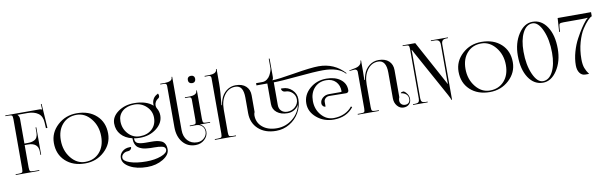

<svg xmlns="http://www.w3.org/2000/svg" viewBox="-57 -1437 7052 2229"><g transform="rotate(-10 3469.5 -322.5)"><path d="M17.6 0V-8.8H51.8Q86.9 -8.8 95.2 -17.1Q103.5 -25.4 103.5 -60.5V-641.6Q103.5 -676.8 95.2 -685.1Q86.9 -693.4 51.8 -693.4H17.6V-702.1H423.8Q441.4 -702.1 450.2 -693.4H451.2L447.3 -759.8L456.1 -760.7L474.6 -474.6H457L453.1 -543Q449.2 -617.2 401.4 -650.9Q353.5 -684.6 276.4 -684.6H158.2V-683.6Q179.7 -662.1 179.7 -632.8V-341.8H218.8Q243.2 -341.8 261.2 -345.2Q279.3 -348.6 298.8 -358.4Q318.4 -368.2 329.1 -390.1Q339.8 -412.1 339.8 -445.3V-503.9H348.6V-180.7H339.8V-220.7Q339.8 -271.5 308.6 -297.9Q277.3 -324.2 218.8 -324.2H179.7V-60.5Q179.7 -25.4 188.5 -17.1Q197.3 -8.8 232.4 -8.8H295.9V0Z M836.9 7.8Q693.4 7.8 605.5 -73.7Q517.6 -155.3 517.6 -288.1Q517.6 -410.2 611.3 -496.6Q705.1 -583 836.9 -583Q981.4 -583 1069.3 -502Q1157.2 -420.9 1157.2 -288.1Q1157.2 -166 1063.5 -79.1Q969.7 7.8 836.9 7.8ZM839.8 -9.8Q944.3 -9.8 1008.3 -81.1Q1072.3 -152.3 1072.3 -269.5Q1072.3 -391.6 1002 -478.5Q931.6 -565.4 833 -565.4Q729.5 -565.4 666 -494.1Q602.5 -422.9 602.5 -305.7Q602.5 -183.6 671.9 -96.7Q741.2 -9.8 839.8 -9.8Z M1514.6 -566.4Q1427.7 -566.4 1375 -521.5Q1322.3 -476.6 1322.3 -403.3Q1322.3 -316.4 1378.4 -254.4Q1434.6 -192.4 1514.6 -192.4Q1604.5 -192.4 1659.2 -243.2Q1713.9 -293.9 1713.9 -377Q1713.9 -455.1 1655.3 -510.7Q1596.7 -566.4 1514.6 -566.4ZM1270.5 17.6Q1270.5 56.6 1346.7 82.5Q1422.9 108.4 1539.1 108.4Q1639.6 108.4 1713.9 80.6Q1788.1 52.7 1788.1 12.7Q1788.1 -2.9 1778.3 -13.2Q1768.6 -23.4 1749 -27.8Q1729.5 -32.2 1709 -34.2Q1687.5 -36.1 1658.2 -36.1Q1629.9 -36.1 1612.3 -36.6Q1594.7 -37.1 1567.4 -40Q1540 -43 1522.9 -47.9Q1505.9 -52.7 1485.4 -63Q1464.8 -73.2 1453.1 -87.9Q1441.4 -102.5 1433.6 -124.5Q1425.8 -146.5 1425.8 -174.8V-184.6Q1341.8 -204.1 1293.9 -258.3Q1246.1 -312.5 1246.1 -389.6Q1246.1 -469.7 1324.7 -526.4Q1403.3 -583 1513.7 -583Q1658.2 -583 1734.4 -513.7Q1733.4 -523.4 1733.4 -532.2Q1733.4 -563.5 1748 -591.3Q1762.7 -619.1 1791 -634.8L1807.6 -644.5Q1815.4 -630.9 1815.4 -616.2Q1815.4 -596.7 1798.8 -586.9Q1779.3 -575.2 1767.6 -555.2Q1755.9 -535.2 1755.9 -512.7Q1755.9 -493.2 1765.6 -476.6Q1790 -437.5 1790 -389.6Q1790 -300.8 1709 -237.8Q1627.9 -174.8 1513.7 -174.8Q1476.6 -174.8 1443.4 -180.7V-174.8Q1443.4 -133.8 1475.6 -120.6Q1507.8 -107.4 1569.3 -107.4H1629.9Q1668.9 -107.4 1695.8 -104Q1722.7 -100.6 1750 -89.4Q1777.3 -78.1 1791.5 -52.2Q1805.7 -26.4 1805.7 12.7Q1805.7 77.1 1725.6 125.5Q1645.5 173.8 1539.1 173.8Q1416 173.8 1334.5 128.9Q1252.9 84 1252.9 17.6Q1252.9 -26.4 1288.1 -57.1Q1323.2 -87.9 1373 -87.9H1392.6Q1392.6 -70.3 1379.9 -58.1Q1367.2 -45.9 1348.6 -45.9Q1316.4 -45.9 1293.5 -27.3Q1270.5 -8.8 1270.5 17.6Z M2219.7 -781.2Q2239.3 -781.2 2251 -770Q2262.7 -758.8 2262.7 -738.3Q2262.7 -718.8 2251.5 -706.5Q2240.2 -694.3 2219.7 -694.3Q2200.2 -694.3 2188 -706.1Q2175.8 -717.8 2175.8 -738.3Q2175.8 -757.8 2187.5 -769.5Q2199.2 -781.2 2219.7 -781.2ZM2003.9 -724.6V-179.7Q2003.9 -101.6 2046.9 -54.7Q2089.8 -7.8 2160.2 -7.8Q2208 -7.8 2241.2 -39.1Q2274.4 -70.3 2275.4 -113.3Q2275.4 -152.3 2251 -177.7Q2226.6 -203.1 2185.5 -206.1H2106.4V-214.8H2130.9Q2166 -214.8 2173.8 -222.7Q2181.6 -230.5 2182.6 -265.6V-508.8Q2182.6 -538.1 2153.3 -538.1H2107.4V-546.9H2163.1Q2199.2 -546.9 2224.6 -558.6Q2250 -570.3 2251 -598.6V-602.5H2258.8V-519.5V-265.6Q2258.8 -230.5 2267.6 -222.7Q2276.4 -214.8 2311.5 -214.8H2345.7V-206.1H2223.6Q2252 -194.3 2267.6 -169.9Q2283.2 -145.5 2284.2 -113.3Q2284.2 -57.6 2240.2 -18.6Q2197.3 20.5 2135.7 20.5Q2041 20.5 1984.4 -47.9Q1927.7 -116.2 1927.7 -227.5V-713.9Q1927.7 -743.2 1898.4 -743.2H1852.5V-752H1908.2Q1945.3 -752 1970.7 -763.7Q1996.1 -775.4 1996.1 -803.7V-807.6H2003.9Z M3760.7 -271.5Q3734.4 -271.5 3715.8 -254.4Q3697.3 -237.3 3697.3 -212.9V-157.2Q3679.7 -157.2 3667.5 -170.4Q3655.3 -183.6 3655.3 -201.2Q3655.3 -239.3 3686.5 -266.1Q3717.8 -293 3760.7 -293H3903.3Q3911.1 -293 3911.1 -301.8Q3911.1 -372.1 3869.1 -415Q3827.1 -458 3756.8 -458Q3669.9 -458 3616.7 -399.9Q3563.5 -341.8 3563.5 -247.1Q3563.5 -148.4 3623.5 -79.1Q3683.6 -9.8 3767.6 -9.8Q3837.9 -9.8 3895 -35.6Q3952.1 -61.5 3988.3 -108.4L4000 -96.7Q3917 7.8 3767.6 7.8Q3650.4 7.8 3566.9 -62.5Q3483.4 -132.8 3483.4 -231.4Q3483.4 -333 3564.9 -404.3Q3646.5 -475.6 3760.7 -475.6Q3864.3 -475.6 3927.2 -427.7Q3990.2 -379.9 3990.2 -301.8V-296.9Q3990.2 -285.2 3981.4 -276.9Q3972.7 -268.6 3960 -268.6ZM2451.2 -60.5V-713.9Q2451.2 -743.2 2421.9 -743.2H2376V-752H2431.6Q2467.8 -752 2493.7 -764.2Q2519.5 -776.4 2519.5 -803.7V-807.6H2527.3V-636.7Q2527.3 -541 2509.8 -382.8H2516.6Q2519.5 -409.2 2532.2 -446.3Q2553.7 -508.8 2602.1 -545.9Q2650.4 -583 2710.9 -583Q2789.1 -583 2832 -543Q2875 -502.9 2875 -435.5V-239.3Q2866.2 -218.8 2866.2 -200.2Q2866.2 -114.3 2930.2 -61Q2994.1 -7.8 3099.6 -7.8Q3204.1 -7.8 3284.2 -72.8Q3364.3 -137.7 3385.7 -236.3Q3367.2 -201.2 3331.1 -179.7Q3294.9 -158.2 3252 -158.2Q3173.8 -158.2 3126 -196.3Q3078.1 -234.4 3078.1 -296.9V-539.1H2950.2V-565.4H3023.4Q3054.7 -565.4 3079.6 -584Q3104.5 -602.5 3117.7 -627.9Q3130.9 -653.3 3137.7 -674.3Q3144.5 -695.3 3144.5 -705.1V-819.3H3154.3V-608.4Q3154.3 -573.2 3141.6 -567.4V-565.4Q3206.1 -565.4 3407.2 -599.1Q3608.4 -632.8 3698.2 -632.8Q3882.8 -632.8 4004.9 -498L3999 -492.2Q3920.9 -578.1 3740.2 -578.1Q3644.5 -578.1 3440.4 -558.6Q3236.3 -539.1 3154.3 -539.1V-271.5Q3154.3 -227.5 3181.2 -201.7Q3208 -175.8 3252 -175.8Q3306.6 -175.8 3345.2 -211.9Q3383.8 -248 3383.8 -298.8Q3383.8 -345.7 3349.6 -378.4Q3315.4 -411.1 3266.6 -411.1Q3248 -411.1 3235.4 -423.3Q3222.7 -435.5 3222.7 -453.1H3242.2Q3307.6 -453.1 3354.5 -407.7Q3401.4 -362.3 3401.4 -298.8Q3401.4 -211.9 3358.9 -138.7Q3316.4 -65.4 3243.7 -22.5Q3170.9 20.5 3085 20.5Q2956.1 20.5 2877.4 -50.8Q2798.8 -122.1 2798.8 -238.3V-418.9Q2798.8 -493.2 2776.4 -529.8Q2753.9 -566.4 2703.1 -566.4Q2627 -566.4 2577.1 -500Q2527.3 -433.6 2527.3 -328.1V-60.5Q2527.3 -25.4 2536.1 -17.1Q2544.9 -8.8 2580.1 -8.8H2614.3V0H2365.2V-8.8H2399.4Q2434.6 -8.8 2442.9 -17.1Q2451.2 -25.4 2451.2 -60.5Z M4049.8 0V-8.8H4084Q4119.1 -8.8 4127.4 -17.1Q4135.7 -25.4 4135.7 -60.5V-490.2Q4135.7 -503.9 4127 -512.7Q4118.2 -521.5 4103.5 -521.5Q4101.6 -521.5 4099.6 -521.5L4042 -516.6L4041 -522.5L4116.2 -538.1Q4147.5 -543.9 4168 -562.5Q4188.5 -581.1 4188.5 -609.4V-613.3H4196.3V-485.4Q4196.3 -400.4 4194.3 -382.8H4201.2Q4204.1 -409.2 4216.8 -446.3Q4238.3 -508.8 4286.6 -545.9Q4335 -583 4395.5 -583Q4473.6 -583 4516.6 -543Q4559.6 -502.9 4559.6 -435.5V-117.2Q4550.8 -96.7 4550.8 -78.1Q4550.8 -50.8 4567.9 -34.2Q4585 -17.6 4613.3 -17.6Q4638.7 -17.6 4654.3 -33.2Q4669.9 -48.8 4669.9 -75.2Q4669.9 -112.3 4646 -132.8Q4622.1 -153.3 4585 -158.2Q4585 -172.9 4623 -172.9Q4645.5 -159.2 4662.1 -132.8Q4678.7 -106.4 4678.7 -75.2Q4678.7 -36.1 4653.8 -12.7Q4628.9 10.7 4588.9 10.7Q4544.9 10.7 4514.2 -26.4Q4483.4 -63.5 4483.4 -116.2V-418.9Q4483.4 -566.4 4387.7 -566.4Q4311.5 -566.4 4261.7 -500Q4211.9 -433.6 4211.9 -328.1V-60.5Q4211.9 -25.4 4220.7 -17.1Q4229.5 -8.8 4264.6 -8.8H4298.8V0Z M4701.2 0V-8.8H4726.6Q4755.9 -8.8 4767.6 -20.5Q4779.3 -32.2 4779.3 -60.5V-641.6Q4779.3 -676.8 4770.5 -685.1Q4761.7 -693.4 4726.6 -693.4H4701.2V-702.1H4850.6L5118.2 -210Q5135.7 -179.7 5135.7 -173.8H5141.6Q5140.6 -184.6 5140.6 -214.8V-631.8Q5140.6 -665 5126.5 -679.2Q5112.3 -693.4 5078.1 -693.4H5034.2V-702.1H5235.4V-693.4H5219.7Q5185.5 -693.4 5171.4 -679.2Q5157.2 -665 5157.2 -631.8V18.6H5149.4Q5149.4 8.8 5122.1 -42L4819.3 -591.8Q4799.8 -627 4799.8 -629.9H4794.9Q4795.9 -619.1 4795.9 -587.9V-60.5Q4795.9 -32.2 4807.6 -20.5Q4819.3 -8.8 4848.6 -8.8H4874V0Z M5607.4 7.8Q5463.9 7.8 5376 -73.7Q5288.1 -155.3 5288.1 -288.1Q5288.1 -410.2 5381.8 -496.6Q5475.6 -583 5607.4 -583Q5752 -583 5839.8 -502Q5927.7 -420.9 5927.7 -288.1Q5927.7 -166 5834 -79.1Q5740.2 7.8 5607.4 7.8ZM5610.4 -9.8Q5714.8 -9.8 5778.8 -81.1Q5842.8 -152.3 5842.8 -269.5Q5842.8 -391.6 5772.5 -478.5Q5702.1 -565.4 5603.5 -565.4Q5500 -565.4 5436.5 -494.1Q5373 -422.9 5373 -305.7Q5373 -183.6 5442.4 -96.7Q5511.7 -9.8 5610.4 -9.8Z M6229.5 -692.4Q6158.2 -692.4 6114.7 -607.9Q6071.3 -523.4 6071.3 -385.7Q6071.3 -230.5 6119.6 -120.1Q6168 -9.8 6236.3 -9.8Q6307.6 -9.8 6351.6 -94.2Q6395.5 -178.7 6395.5 -316.4Q6395.5 -471.7 6346.7 -582Q6297.9 -692.4 6229.5 -692.4ZM6233.4 -710Q6338.9 -710 6403.8 -611.3Q6468.8 -512.7 6468.8 -351.6Q6468.8 -203.1 6399.9 -97.7Q6331.1 7.8 6233.4 7.8Q6127.9 7.8 6063 -90.8Q5998 -189.5 5998 -351.6Q5998 -500 6066.9 -605Q6135.7 -710 6233.4 -710Z M6641.6 -125Q6641.6 -201.2 6664.6 -282.2Q6687.5 -363.3 6723.6 -429.7Q6759.8 -496.1 6788.6 -539.6Q6817.4 -583 6843.8 -614.3Q6861.3 -635.7 6871.1 -639.6L6870.1 -645.5Q6859.4 -641.6 6797.9 -641.6H6589.8Q6552.7 -641.6 6543.5 -634.3Q6534.2 -627 6532.2 -594.7L6528.3 -540H6518.6L6529.3 -702.1H6922.9V-653.3Q6905.3 -648.4 6874 -616.2Q6842.8 -584 6806.6 -528.8Q6770.5 -473.6 6744.1 -381.3Q6717.8 -289.1 6717.8 -183.6Q6717.8 -119.1 6732.9 -78.6Q6748 -38.1 6776.4 0H6732.4Q6691.4 0 6666.5 -34.2Q6641.6 -68.4 6641.6 -125Z"/></g></svg>

Font: FoglihtenNo07
Style: Regular
Weight: 500
Designer: gluk (gluksza@wp.pl)
Foundry: gluk (gluksza@wp.pl)
Version: Version 0.871